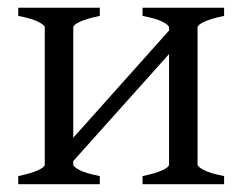

<svg xmlns="http://www.w3.org/2000/svg" viewBox="-20 -474 623 494"><path d="M346.7 0V-21Q379.9 -27.8 397.5 -35.9Q415 -43.9 415 -50.8V-335L168.5 -59.6V-50.8Q168.5 -44.9 184.8 -36.4Q201.2 -27.8 236.8 -21V0H26.9V-21Q60.1 -27.8 77.6 -35.9Q95.2 -43.9 95.2 -50.8V-403.3Q95.2 -409.2 78.9 -417.7Q62.5 -426.3 26.9 -433.1V-454.1H236.8V-433.1Q203.6 -426.3 186 -418.2Q168.5 -410.2 168.5 -403.3V-119.6L415 -395.5V-403.3Q415 -409.2 398.7 -417.7Q382.3 -426.3 346.7 -433.1V-454.1H556.6V-433.1Q523.4 -426.3 505.9 -418.2Q488.3 -410.2 488.3 -403.3V-50.8Q488.3 -44.9 504.6 -36.4Q521 -27.8 556.6 -21V0Z"/></svg>

Font: Gentium Plus Cyr
Style: Regular
Weight: 400
Designer: J. Victor Gaultney, Annie Olsen, Iska Routamaa, Becca Hirsbrunner
Foundry: SIL International
Version: Version 5.000